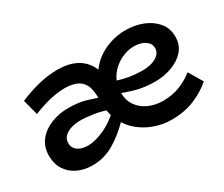

<svg xmlns="http://www.w3.org/2000/svg" viewBox="-90 -710 1106 949"><g transform="rotate(-30 463.5 -235.0)"><path d="M662 14Q613 14 566 -2.5Q519 -19 481.5 -50.5Q444 -82 422.5 -128Q401 -174 401 -233V-261Q401 -312 385.5 -339Q370 -366 342 -376Q314 -386 280 -386Q253 -386 223 -381Q193 -376 162 -366.5Q131 -357 98 -344L75 -432Q131 -456 186.5 -469.5Q242 -483 294 -483Q356 -483 399 -461Q442 -439 464.5 -395.5Q487 -352 487 -289H438Q442 -336 464.5 -372Q487 -408 521.5 -433Q556 -458 598 -471Q640 -484 681 -484Q737 -484 782.5 -465.5Q828 -447 855 -413.5Q882 -380 882 -334Q882 -286 854 -254.5Q826 -223 781 -206.5Q736 -190 686 -190Q627 -190 579.5 -203Q532 -216 486 -235V-302Q522 -289 552.5 -281.5Q583 -274 609 -271.5Q635 -269 659 -269Q690 -269 714.5 -277Q739 -285 753 -299.5Q767 -314 767 -334Q767 -353 755.5 -366Q744 -379 724.5 -386.5Q705 -394 680 -394Q649 -394 619 -382Q589 -370 564.5 -348.5Q540 -327 525 -297Q510 -267 510 -229Q510 -183 532.5 -151.5Q555 -120 592 -104Q629 -88 671 -88Q726 -88 769 -105.5Q812 -123 846 -150L893 -71Q851 -34 793 -10Q735 14 662 14ZM210 14Q166 14 128.5 -3Q91 -20 68.5 -53.5Q46 -87 46 -137Q47 -188 75.5 -222.5Q104 -257 149.5 -274.5Q195 -292 244 -292Q304 -292 347.5 -279Q391 -266 437 -248V-176Q385 -196 342 -202.5Q299 -209 266 -209Q238 -209 214 -201.5Q190 -194 175 -179Q160 -164 160 -141Q160 -121 171.5 -107.5Q183 -94 201.5 -88Q220 -82 241 -82Q279 -82 332 -105.5Q385 -129 442 -183L443 -107Q387 -50 331 -18Q275 14 210 14Z"/></g></svg>

Font: BioRhyme SemiBold
Style: Regular
Weight: 600
Designer: Aoife Mooney
Foundry: Aoife Mooney Type
Version: Version 1.600;gftools[0.9.33]